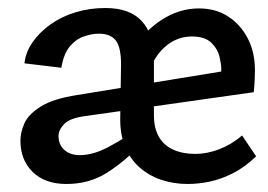

<svg xmlns="http://www.w3.org/2000/svg" viewBox="-20 -449 669 479"><path d="M448 10Q413 10 382 -0.5Q351 -11 327.5 -32Q304 -53 291.5 -84.5Q279 -116 280 -157L282 -288Q282 -332 268.5 -348.5Q255 -365 227 -365Q209 -365 189 -358Q169 -351 154 -333Q139 -315 133 -280L41 -291Q44 -319 61.5 -344Q79 -369 106.5 -388.5Q134 -408 169 -418.5Q204 -429 243 -429Q304 -429 334 -396Q364 -363 364 -302V-162Q364 -129 376.5 -107.5Q389 -86 412.5 -75.5Q436 -65 467 -65Q496 -65 526.5 -76.5Q557 -88 584 -111L619 -59Q591 -32 561.5 -17Q532 -2 503.5 4Q475 10 448 10ZM146 10Q92 10 61.5 -20Q31 -50 31 -98Q31 -120 41.5 -142.5Q52 -165 83 -184Q114 -203 173 -212L602 -282L613 -219L197 -160Q155 -155 140.5 -140Q126 -125 126 -110Q126 -88 140.5 -75Q155 -62 179 -62Q212 -62 249 -81.5Q286 -101 330 -131L335 -92Q290 -45 246 -17.5Q202 10 146 10ZM532 -219V-278Q532 -289 527.5 -308Q523 -327 507 -342.5Q491 -358 459 -358Q423 -358 395 -335Q367 -312 353 -273L310 -321Q338 -370 382.5 -399Q427 -428 476 -428Q518 -428 549 -408Q580 -388 598 -353.5Q616 -319 616 -274Q616 -269 615.5 -253Q615 -237 613 -219Z"/></svg>

Font: Ysabeau Office SemiBold
Style: Regular
Weight: 600
Designer: Christian Thalmann (Catharsis Fonts)
Version: Version 2.001;gftools[0.9.30]; featfreeze: tnum,lnum,ss02